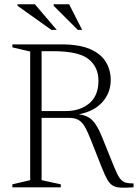

<svg xmlns="http://www.w3.org/2000/svg" viewBox="-20 -878 646 900"><path d="M38 -656V-670H268Q351.5 -670 402.5 -647.8Q453.5 -625.5 476.2 -587.5Q499 -549.5 499 -503Q499 -443.5 460.5 -400Q422 -356.5 349.5 -342Q389.5 -337.5 413 -314Q436.5 -290.5 458 -236.5L515 -95.5Q529 -61 540.2 -44.5Q551.5 -28 566.5 -23Q581.5 -18 606 -18V0Q569 2.5 546 1.5Q523 0.5 508.5 -8.2Q494 -17 483 -36.2Q472 -55.5 458.5 -89.5L406 -222Q390.5 -262 377.2 -284.5Q364 -307 347 -316.2Q330 -325.5 303 -325.5H175V-33.5L265 -14V0H38V-14L121.5 -33.5V-636.5ZM289.5 -357.5Q355.5 -357.5 398.5 -393.5Q441.5 -429.5 441.5 -499.5Q441.5 -564 395 -601Q348.5 -638 230.5 -638H175V-357.5ZM246 -738H220.5L62 -851V-858H143.5ZM365 -738H344.5L231.5 -851V-858H304Z"/></svg>

Font: Newsreader Text Light
Style: Regular
Weight: 300
Designer: Hugues Gentile
Foundry: Production Type
Version: Version 1.002